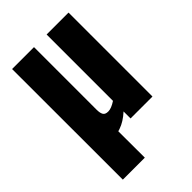

<svg xmlns="http://www.w3.org/2000/svg" viewBox="-227 -664 935 935"><g transform="rotate(-45 240.0 -197.0)"><path d="M44.4 184.1 43.9 -578.1H194.8V-147.5Q194.8 -123.5 202.1 -111.8Q209 -100.6 228.5 -100.6Q229.5 -100.6 230 -100.6Q250.5 -100.6 281.7 -121.1V-578.1H432.6V0H281.7V-48.3Q245.1 -14.6 208 -2Q200.7 0.5 195.3 2L195.8 184.1Z"/></g></svg>

Font: Oswald
Style: DemiBold
Weight: 600
Designer: Vernon Adams
Foundry: Vernon Adams
Version: 3.0; ttfautohint (v0.95) -l 8 -r 50 -G 200 -x 0 -w "G" -W -c